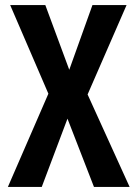

<svg xmlns="http://www.w3.org/2000/svg" viewBox="-20 -734 540 754"><path d="M11 0 170 -366 20 -714H158L252 -460L343 -714H477L324 -363L489 0H349L245 -268L144 0Z"/></svg>

Font: Noto Sans Mono ExtraCondensed
Style: Bold
Weight: 700
Width: 2
Designer: Monotype Design Team
Foundry: Monotype Imaging Inc.
Version: Version 2.014